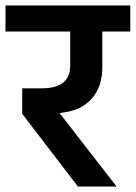

<svg xmlns="http://www.w3.org/2000/svg" viewBox="-47 -680 495 700"><path d="M34 -265V-358H106Q209 -358 209 -441V-565H-27V-660H428V-565H326V-434Q326 -365 288.5 -321.5Q251 -278 184 -270Q178 -268 170 -268L378 0H237Z"/></svg>

Font: Hind Semibold
Style: Regular
Weight: 600
Designer: Manushi Parikh, Satya Rajpurohit
Foundry: Indian Type Foundry
Version: Version 1.201;PS 1.0;hotconv 1.0.78;makeotf.lib2.5.61930; tt